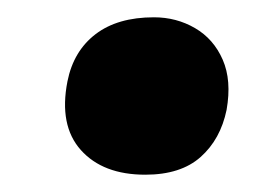

<svg xmlns="http://www.w3.org/2000/svg" viewBox="-20 -389 320 222"><path d="M148 -187Q99 -187 73.5 -215.5Q48 -244 58 -295Q65 -330 90.5 -349.5Q116 -369 158 -369Q184 -369 205.5 -356.5Q227 -344 237.5 -320Q248 -296 242 -262Q235 -228 212 -207.5Q189 -187 148 -187Z"/></svg>

Font: Vollkorn ExtraBold
Style: Italic
Weight: 800
Italic angle: -11°
Designer: Friedrich Althausen
Foundry: Friedrich Althausen
Version: Version 5.000; ttfautohint (v1.8.3)